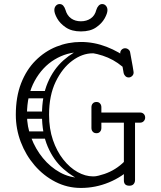

<svg xmlns="http://www.w3.org/2000/svg" viewBox="-20 -917 795 947"><path d="M618 -1Q591 -1 591 -27V-330Q591 -356 618 -356Q646 -356 646 -332V-29Q646 -17 639 -9Q632 -1 618 -1ZM471 -312Q461 -312 453.5 -319.5Q446 -327 446 -337Q446 -348 453.5 -355Q461 -362 471 -362H671Q682 -362 689 -355Q696 -348 696 -337Q696 -327 689 -319.5Q682 -312 671 -312ZM615 -535Q605 -535 598.5 -541.5Q592 -548 590 -556Q582 -604 578 -624.5Q574 -645 573.5 -650Q573 -655 573 -655Q573 -665 580 -672Q587 -679 597 -679Q606 -679 613.5 -673Q621 -667 622 -658Q631 -610 634.5 -589.5Q638 -569 638.5 -564.5Q639 -560 639 -559Q639 -549 631.5 -542Q624 -535 615 -535ZM226 -252Q226 -243 221 -238Q216 -233 209 -233H114Q98 -233 98 -252Q98 -269 115 -269H209Q226 -269 226 -252ZM224 -451Q224 -442 219 -437Q214 -432 207 -432H112Q96 -432 96 -451Q96 -468 113 -468H207Q224 -468 224 -451ZM218 -350Q218 -341 213 -336Q208 -331 201 -331H106Q90 -331 90 -350Q90 -367 107 -367H201Q218 -367 218 -350ZM400 -18Q341 -41 292.5 -84Q244 -127 215.5 -193.5Q187 -260 187 -351Q187 -443 215.5 -509.5Q244 -576 293 -619.5Q342 -663 401 -685L442 -654Q441 -654 439.5 -654Q438 -654 437 -654Q386 -654 336.5 -617.5Q287 -581 254.5 -513.5Q222 -446 222 -351Q222 -282 241 -226.5Q260 -171 292 -130.5Q324 -90 362.5 -68.5Q401 -47 439 -47Q449 -47 461 -49ZM379 10Q312 10 253.5 -20Q195 -50 151 -101Q107 -152 82.5 -216.5Q58 -281 58 -351Q58 -439 84 -506Q110 -573 155.5 -618.5Q201 -664 258.5 -687Q316 -710 379 -710Q444 -710 506 -686Q568 -662 618 -622Q631 -612 631 -598Q631 -584 622 -578Q618 -575 612 -575Q605 -575 597 -580Q589 -585 583 -589Q540 -625 486.5 -642.5Q433 -660 379 -660Q310 -660 249.5 -623.5Q189 -587 151 -518Q113 -449 113 -351Q113 -293 134 -237.5Q155 -182 191.5 -137.5Q228 -93 276 -66.5Q324 -40 379 -40Q439 -40 495 -59Q551 -78 594 -121Q599 -126 605 -133.5Q611 -141 617 -141Q628 -141 635 -135Q644 -129 644 -116Q644 -105 633 -94Q584 -45 517.5 -17.5Q451 10 379 10ZM456 -414Q467 -414 473 -407Q480 -400 480 -388V-339Q480 -328 474 -320Q467 -313 456 -313Q444 -313 437 -320Q431 -328 431 -339V-388Q431 -400 438 -407Q444 -414 456 -414ZM456 -260Q444 -260 438 -267Q431 -274 431 -286V-335Q431 -347 437 -354Q444 -361 456 -361Q467 -361 474 -354Q480 -347 480 -335V-286Q480 -274 473 -267Q467 -260 456 -260ZM379 -762Q334 -762 305 -781.5Q276 -801 262 -826Q248 -851 248 -867Q248 -880 255.5 -888.5Q263 -897 274 -897Q285 -897 292 -889Q299 -881 303 -868Q311 -840 331 -826Q351 -812 379 -812Q407 -812 427.5 -826Q448 -840 455 -868Q459 -881 466.5 -889Q474 -897 484 -897Q495 -897 502.5 -888.5Q510 -880 510 -867Q510 -851 496 -826Q482 -801 453.5 -781.5Q425 -762 379 -762Z"/></svg>

Font: Agu Display
Style: Regular
Weight: 400
Designer: Oluwaseun Badejo
Version: Version 1.103